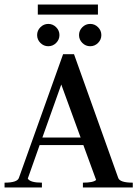

<svg xmlns="http://www.w3.org/2000/svg" viewBox="-28 -823 603 843"><path d="M138 -803H402V-759H138ZM333.5 -634.5Q319 -649 319 -669Q319 -689 333.5 -703.5Q348 -718 368 -718Q388 -718 402.5 -703.5Q417 -689 417 -669Q417 -649 402.5 -634.5Q388 -620 368 -620Q348 -620 333.5 -634.5ZM149.5 -634.5Q135 -649 135 -669Q135 -689 149.5 -703.5Q164 -718 184 -718Q204 -718 218.5 -703.5Q233 -689 233 -669Q233 -649 218.5 -634.5Q204 -620 184 -620Q164 -620 149.5 -634.5ZM336 0V-21Q382 -21 394 -33L338 -186H146L94 -39Q104 -21 156 -21V0H-8V-21Q48 -21 55 -42L249 -585H297L491 -42Q498 -21 555 -21V0ZM241 -452 158 -219H326Z"/></svg>

Font: Judson
Style: Regular
Weight: 400
Version: Version 20110429